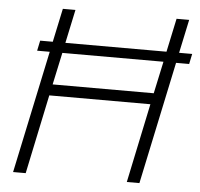

<svg xmlns="http://www.w3.org/2000/svg" viewBox="-51 -751 838 804"><g transform="rotate(5 368.5 -349.5)"><path d="M142 -515H89L98 -558H151L181 -699H234L204 -558H629L659 -699H712L682 -558H737L728 -515H673L564 0H511L581 -333H156L86 0H33ZM591 -380 620 -515H195L166 -380Z"/></g></svg>

Font: Prompt ExtraLight
Style: Italic
Weight: 275
Italic angle: -12°
Designer: Katatrad Team
Foundry: CadsonDemak
Version: Version 1.000